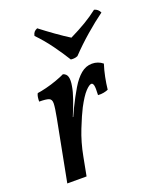

<svg xmlns="http://www.w3.org/2000/svg" viewBox="-132 -781 709 861"><g transform="rotate(-20 222.5 -350.0)"><path d="M188 -467Q204 -462 208.5 -446.5Q213 -431 208 -403Q204 -378 192.5 -345Q181 -312 164 -271H166L183 -308Q206 -355 227.5 -391Q249 -427 273 -447Q297 -467 326 -467Q355 -467 377 -449Q368 -421 362 -391Q356 -361 353 -333Q344 -329 331.5 -326.5Q319 -324 304 -325Q306 -360 303 -371.5Q300 -383 293 -383Q283 -383 264.5 -363.5Q246 -344 221 -297Q205 -266 182.5 -209.5Q160 -153 148 -89L131 0H39L95 -291Q104 -338 104.5 -358Q105 -378 91.5 -383Q78 -388 46 -388Q46 -399 47.5 -409Q49 -419 53 -426Q69 -428 95.5 -434.5Q122 -441 148 -450.5Q174 -460 188 -467ZM244 -517Q222 -553 192 -594.5Q162 -636 127 -672Q129 -683 134.5 -689.5Q140 -696 150 -700Q181 -676 216 -651Q251 -626 280 -608Q323 -629 356.5 -649Q390 -669 418 -691Q427 -689 434 -683Q441 -677 445 -668Q405 -639 360.5 -600.5Q316 -562 277 -521Q268 -517 259 -516.5Q250 -516 244 -517Z"/></g></svg>

Font: Vollkorn
Style: Italic
Weight: 400
Italic angle: -11°
Designer: Friedrich Althausen
Foundry: Friedrich Althausen
Version: Version 5.001